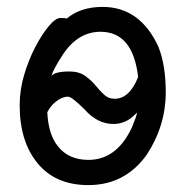

<svg xmlns="http://www.w3.org/2000/svg" viewBox="-20 -512 540 556"><path d="M236 24Q141 24 89 -39Q37 -102 37 -207Q37 -252 50 -295.5Q63 -339 82 -375.5Q101 -412 121 -436Q141 -460 155 -460Q172 -460 173 -458Q213 -492 277 -492Q386 -492 439 -376Q460 -322 460 -245Q460 -148 405 -64Q342 24 236 24ZM236 -49Q318 -49 362 -143Q375 -174 377 -186L363 -173Q339 -153 308 -153Q262 -153 224 -196Q188 -232 177 -232Q159 -232 141 -217Q126 -205 117 -187Q120 -122 148 -88Q179 -49 236 -49ZM312 -226Q355 -226 380 -289Q365 -420 271 -420Q206 -420 162 -354Q134 -311 129 -292Q139 -305 181 -305Q209 -305 227 -292Q245 -279 258 -263Q271 -247 283 -236.5Q295 -226 312 -226Z"/></svg>

Font: LXGW WenKai Mono TC
Style: Bold
Weight: 700
Designer: LXGW / Fontworks Inc.
Foundry: LXGW / Fontworks Inc.
Version: Version 1.330